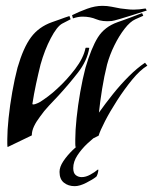

<svg xmlns="http://www.w3.org/2000/svg" viewBox="-20 -494 525 658"><path d="M363 -422Q331 -419 310 -428Q289 -437 263 -437Q248 -437 230 -431L227 -442Q251 -454 278.5 -464Q306 -474 331 -474Q347 -474 362 -471Q377 -468 393 -465Q404 -464 415 -462.5Q426 -461 438 -461Q447 -461 457.5 -462Q468 -463 479 -465L483 -458Q483 -458 467.5 -453Q452 -448 430 -441Q408 -434 389 -428.5Q370 -423 363 -422ZM239 10Q238 5 238 -2Q238 -9 238 -17Q238 -47 242.5 -90Q247 -133 255 -178.5Q263 -224 273 -262Q293 -330 315.5 -366Q338 -402 383 -418Q388 -420 401.5 -424.5Q415 -429 430 -435Q445 -441 456 -445Q467 -449 467 -449L471 -440L444 -428Q426 -420 407 -395.5Q388 -371 372 -338.5Q356 -306 347 -273Q337 -233 330 -189.5Q323 -146 319 -108Q341 -139 367 -171.5Q393 -204 421.5 -232.5Q450 -261 477 -279L485 -269Q460 -254 433 -221Q406 -188 381.5 -150Q357 -112 340 -79Q323 -46 318 -29ZM6 10Q5 5 5 -2Q5 -9 5 -17Q5 -47 9.5 -90Q14 -133 22 -178.5Q30 -224 40 -262Q60 -331 86.5 -366.5Q113 -402 158 -418Q168 -421 185 -427.5Q202 -434 218 -439L222 -428L193 -413Q175 -403 154 -363Q133 -323 119 -273Q111 -241 103.5 -206Q96 -171 91 -138Q91 -136 94 -136Q99 -136 108 -140Q117 -144 118 -145Q129 -152 144.5 -163.5Q160 -175 176 -190Q209 -220 237.5 -257.5Q266 -295 273 -329Q273 -331 279.5 -330.5Q286 -330 286 -330Q279 -286 247 -245Q215 -204 180 -166Q164 -149 147.5 -131.5Q131 -114 117 -94Q104 -77 96.5 -61Q89 -45 89 -30ZM236 144Q214 144 199 132Q184 120 184 95Q184 78 197 58.5Q210 39 229 20.5Q248 2 267 -13Q286 -28 298 -34H318Q301 -22 280.5 -3Q260 16 245.5 38Q231 60 231 82Q231 99 239.5 106Q248 113 260 113Q274 113 289.5 104.5Q305 96 314 88Q315 87 316 87Q317 87 317 89Q317 93 314.5 102Q312 111 308 113Q298 121 275.5 132.5Q253 144 236 144Z"/></svg>

Font: Kings
Style: Regular
Weight: 400
Designer: Robert E. Leuschke
Foundry: Robert E. Leuschke
Version: Version 1.010; ttfautohint (v1.8.3)